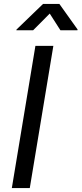

<svg xmlns="http://www.w3.org/2000/svg" viewBox="-20 -962 417 982"><path d="M252.9 -727.5 132.3 0H40.5L161.1 -727.5ZM149.4 -807.1H63.5L64.5 -811L200.2 -941.9H283.7L377 -811L376 -807.1H289.1L234.4 -892.6Z"/></svg>

Font: Inter 17pt
Style: Italic
Weight: 400
Italic angle: -9.3988°
Version: Version 4.001;git-66647c0bb